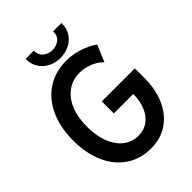

<svg xmlns="http://www.w3.org/2000/svg" viewBox="-259 -1028 1156 1156"><g transform="rotate(-45 319.5 -450.0)"><path d="M330.6 7.8Q240.7 7.8 173.6 -37.4Q106.4 -82.5 69.3 -164.3Q32.2 -246.1 32.2 -356.9Q32.2 -469.2 70.6 -552.7Q108.9 -636.2 178.7 -681.9Q248.5 -727.5 341.8 -727.5Q399.4 -727.5 452.1 -709.7Q504.9 -691.9 543.5 -664.6L498.5 -557.6Q482.4 -576.2 457.8 -590.1Q433.1 -604 404.8 -611.8Q376.5 -619.6 348.6 -619.6Q288.1 -619.6 243.4 -587.4Q198.7 -555.2 174.3 -496.6Q149.9 -438 149.9 -358.4Q149.9 -280.3 172.6 -222.2Q195.3 -164.1 236.3 -132.1Q277.3 -100.1 332.5 -100.1Q379.9 -100.1 414.3 -125.7Q448.7 -151.4 467.5 -196.5Q486.3 -241.7 486.3 -300.3H320.8V-402.8H602.1V-320.3Q602.1 -223.1 568.8 -149.2Q535.6 -75.2 474.9 -33.7Q414.1 7.8 330.6 7.8ZM329.6 -763.2Q289.1 -763.2 254.4 -780.3Q219.7 -797.4 198.5 -829.8Q177.2 -862.3 177.2 -908.2H247.1Q247.6 -869.6 272.9 -850.1Q298.3 -830.6 329.6 -830.6Q362.3 -830.6 387.7 -849.9Q413.1 -869.1 411.6 -908.2H482.9Q483.4 -862.3 462.4 -829.8Q441.4 -797.4 406.2 -780.3Q371.1 -763.2 329.6 -763.2Z"/></g></svg>

Font: Reddit Sans Condensed SemiBold
Style: Regular
Weight: 600
Designer: Stephen Hutchings
Foundry: Reddit
Version: Version 1.014